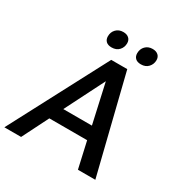

<svg xmlns="http://www.w3.org/2000/svg" viewBox="-277 -1056 1165 1214"><g transform="rotate(30 306.0 -449.0)"><path d="M588 0 413 -707H296L-76 0H46L142 -191H418L461 0ZM398 -286H189L334 -573ZM258 -776Q292 -776 311.5 -797Q331 -818 331 -848Q331 -871 316 -884.5Q301 -898 275 -898Q243 -898 223 -877.5Q203 -857 203 -826Q203 -803 217 -789.5Q231 -776 258 -776ZM472 -776Q506 -776 525.5 -797.5Q545 -819 545 -848Q545 -871 530 -884.5Q515 -898 489 -898Q457 -898 437 -877.5Q417 -857 417 -826Q417 -803 431 -789.5Q445 -776 472 -776Z"/></g></svg>

Font: Brisa Sans Medium
Style: Italic
Weight: 600
Italic angle: -8°
Designer: Dalton Maag Ltd
Foundry: Dalton Maag Ltd
Version: Version 1.101;July 10, 2019;FontCreator 11.5.0.2425 64-bit